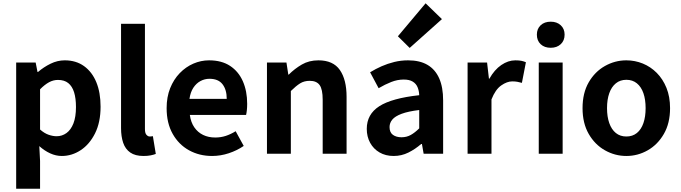

<svg xmlns="http://www.w3.org/2000/svg" viewBox="-20 -944 4179 1179"><path d="M79.3 214.9V-559.8H199L210.4 -501.9H213.2Q248.3 -532.1 290.5 -552.8Q332.7 -573.5 377.8 -573.5Q446.7 -573.5 496 -538.1Q545.4 -502.6 571.5 -439.1Q597.6 -375.6 597.6 -288.9Q597.6 -192.9 563.6 -125Q529.5 -57.1 475.3 -21.7Q421.2 13.8 359.7 13.8Q323.5 13.8 288.4 -2.2Q253.2 -18.1 221.3 -46.8L226 44.4V214.9ZM327.6 -107.4Q361 -107.4 388.1 -126.9Q415.2 -146.4 430.9 -186.2Q446.5 -226.1 446.5 -286.6Q446.5 -340.3 434.9 -377.5Q423.2 -414.6 399.1 -433.9Q375.1 -453.2 335.8 -453.2Q307.5 -453.2 281.2 -439Q255 -424.9 226 -395.7V-148.7Q252.7 -125.3 279 -116.3Q305.2 -107.4 327.6 -107.4Z M861.5 13.8Q810.2 13.8 779.9 -7.4Q749.5 -28.5 736.4 -67.1Q723.3 -105.8 723.3 -157.3V-797.9H870V-151.3Q870 -125.9 879.5 -115.9Q889 -105.8 899 -105.8Q903.6 -105.8 907.6 -106.3Q911.6 -106.8 918.8 -107.8L936.7 1.2Q924.3 6.1 905.8 9.9Q887.3 13.8 861.5 13.8Z M1282.4 13.8Q1203.9 13.8 1140.7 -21.2Q1077.5 -56.1 1040.4 -121.9Q1003.2 -187.7 1003.2 -279.9Q1003.2 -348.1 1024.8 -402.2Q1046.4 -456.3 1083.6 -494.8Q1120.8 -533.2 1167.5 -553.4Q1214.3 -573.5 1263.7 -573.5Q1341.1 -573.5 1393 -539.3Q1444.9 -505.1 1471.4 -444.7Q1497.8 -384.4 1497.8 -306.4Q1497.8 -285.9 1495.9 -267.6Q1493.9 -249.4 1491.1 -238.4H1145.7Q1151.9 -192.8 1173.2 -162.1Q1194.4 -131.4 1227.1 -115.5Q1259.8 -99.6 1301.6 -99.6Q1335.6 -99.6 1366 -109.4Q1396.3 -119.3 1427.1 -138.2L1476.6 -47.9Q1435.7 -19.8 1385 -3Q1334.4 13.8 1282.4 13.8ZM1143.4 -336.9H1372.3Q1372.3 -393.2 1346.4 -426.7Q1320.6 -460.2 1266.1 -460.2Q1237 -460.2 1211.2 -446.4Q1185.4 -432.6 1167.4 -405.4Q1149.4 -378.2 1143.4 -336.9Z M1619.3 0V-559.8H1739L1750.4 -485.9H1753.2Q1789.5 -522.2 1833.7 -547.9Q1877.9 -573.5 1935.2 -573.5Q2025.6 -573.5 2066.9 -514.3Q2108.2 -455 2108.2 -349.1V0H1961.5V-330.9Q1961.5 -396 1942.5 -421.9Q1923.5 -447.7 1882.1 -447.7Q1847.9 -447.7 1822.6 -431.9Q1797.3 -416 1766 -385.1V0Z M2397.4 13.8Q2347.9 13.8 2310.6 -7.9Q2273.4 -29.5 2252.8 -67.2Q2232.2 -105 2232.2 -152.6Q2232.2 -242.2 2308.9 -291.6Q2385.7 -341 2554.3 -359.4Q2553.2 -386.8 2544.1 -408.6Q2535 -430.4 2514.4 -442.9Q2493.8 -455.5 2459.1 -455.5Q2420.3 -455.5 2382.3 -440.5Q2344.3 -425.6 2305 -402.4L2252.7 -500.1Q2286.1 -520.7 2323.2 -537.1Q2360.3 -553.4 2401.3 -563.5Q2442.3 -573.5 2486.1 -573.5Q2557.4 -573.5 2605 -545.7Q2652.6 -517.8 2676.9 -463Q2701.1 -408.3 2701.1 -327V0H2581.4L2570.9 -59.9H2566.4Q2530.3 -28.4 2488 -7.3Q2445.8 13.8 2397.4 13.8ZM2445.7 -101.1Q2477.1 -101.1 2502.6 -115.4Q2528.1 -129.7 2554.3 -155.8V-268.4Q2486.4 -260.3 2446.2 -245.2Q2406 -230.1 2389.1 -209.7Q2372.1 -189.3 2372.1 -163.8Q2372.1 -130.8 2392.7 -116Q2413.3 -101.1 2445.7 -101.1ZM2495.7 -649.7 2423.3 -721.2 2593.4 -923.7 2693.8 -826.6Z M2851.3 0V-559.8H2971L2982.4 -460.8H2985.2Q3015.9 -515.8 3058.2 -544.7Q3100.5 -573.5 3144.3 -573.5Q3167.7 -573.5 3182.4 -570.4Q3197.2 -567.2 3209.4 -561.8L3184.8 -435.2Q3169.4 -439.4 3156.5 -441.8Q3143.6 -444.2 3125.3 -444.2Q3093.4 -444.2 3057.7 -419.3Q3022 -394.4 2998 -333.6V0Z M3288.3 0V-559.8H3435V0ZM3361.9 -650.6Q3323.2 -650.6 3300 -672.6Q3276.7 -694.5 3276.7 -731.4Q3276.7 -767.1 3300 -789Q3323.2 -810.8 3361.9 -810.8Q3399.5 -810.8 3423.2 -789Q3447 -767.1 3447 -731.4Q3447 -694.5 3423.2 -672.6Q3399.5 -650.6 3361.9 -650.6Z M3826.3 13.8Q3756.3 13.8 3694.6 -21.1Q3632.9 -55.9 3595 -121.7Q3557.2 -187.5 3557.2 -279.9Q3557.2 -372.8 3595 -438.4Q3632.9 -503.9 3694.6 -538.7Q3756.3 -573.5 3826.3 -573.5Q3878.7 -573.5 3927.1 -553.9Q3975.4 -534.2 4013 -496.4Q4050.6 -458.5 4072.6 -404.2Q4094.6 -349.8 4094.6 -279.9Q4094.6 -187.5 4056.6 -121.7Q4018.7 -55.9 3957.5 -21.1Q3896.3 13.8 3826.3 13.8ZM3826.3 -105.8Q3864.3 -105.8 3890.9 -127.3Q3917.5 -148.9 3931 -188.2Q3944.5 -227.4 3944.5 -279.9Q3944.5 -332.7 3931 -371.7Q3917.5 -410.7 3890.9 -432.3Q3864.3 -454 3826.3 -454Q3788.2 -454 3761.7 -432.3Q3735.1 -410.7 3721.3 -371.7Q3707.5 -332.7 3707.5 -279.9Q3707.5 -227.4 3721.3 -188.2Q3735.1 -148.9 3761.7 -127.3Q3788.2 -105.8 3826.3 -105.8Z"/></svg>

Font: Noto Sans SC Thin
Style: Regular
Weight: 100
Designer: Ryoko NISHIZUKA 西塚涼子 (kana, bopomofo & ideographs); Paul D. Hunt (Latin, Greek & Cyrillic); Sandoll Communications 산돌커뮤니
Foundry: Adobe
Version: Version 2.004-H2;hotconv 1.0.118;makeotfexe 2.5.65603